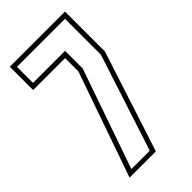

<svg xmlns="http://www.w3.org/2000/svg" viewBox="-219 -762 824 824"><g transform="rotate(-45 192.5 -350.0)"><path d="M47 0 214 -477.5V-558.5H20V-700H355V-457.5L206.5 0ZM78.5 -20.5H190L333 -460V-678H41.5V-580.5H236V-473.5Z"/></g></svg>

Font: Tourney Condensed ExtraLight
Style: Regular
Weight: 200
Width: 3
Designer: Tyler Finck
Foundry: Etcetera Type Co
Version: Version 1.010; ttfautohint (v1.8.3)